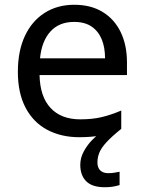

<svg xmlns="http://www.w3.org/2000/svg" viewBox="-20 -566 604 806"><path d="M389 116Q389 138 401 149.5Q413 161 434 161Q451 161 462.5 158.5Q474 156 482 155V211Q468 215 454 217.5Q440 220 420 220Q367 220 342 195Q317 170 317 126Q317 97 331.5 70Q346 43 367.5 21Q389 -1 409 -15L489 -25Q449 7 427 31Q405 55 397 75Q389 95 389 116ZM292 -546Q361 -546 410.5 -516Q460 -486 486.5 -431.5Q513 -377 513 -304V-251H146Q148 -160 192.5 -112.5Q237 -65 317 -65Q368 -65 407.5 -74.5Q447 -84 489 -102V-25Q448 -7 408 1.5Q368 10 313 10Q237 10 178.5 -21Q120 -52 87.5 -113.5Q55 -175 55 -264Q55 -352 84.5 -415Q114 -478 167.5 -512Q221 -546 292 -546ZM291 -474Q228 -474 191.5 -433.5Q155 -393 148 -321H421Q421 -367 407 -401Q393 -435 364.5 -454.5Q336 -474 291 -474Z"/></svg>

Font: Noto Sans Gurmukhi
Style: Regular
Weight: 400
Designer: Jelle Bosma - Monotype Design Team
Foundry: Monotype Imaging Inc.
Version: Version 2.003